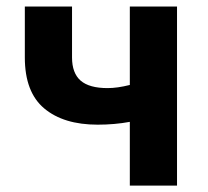

<svg xmlns="http://www.w3.org/2000/svg" viewBox="-20 -580 651 600"><path d="M385.7 0V-199.2Q337.9 -190.4 285.2 -190.4Q178.7 -190.4 118.2 -241.2Q57.6 -292 57.6 -400.4V-559.6H205.1V-400.4Q205.1 -351.6 231.9 -328.1Q258.8 -304.7 316.4 -304.7Q346.7 -304.7 385.7 -314.5V-559.6H533.2V0Z"/></svg>

Font: Nasu
Style: Bold
Weight: 700
Designer: Ryoko NISHIZUKA (kana &amp; ideographs); Paul D. Hunt (Latin, Greek &amp; Cyrillic); Wenlong ZHANG (bopomofo); Sandoll C
Version: Version 2014.1215